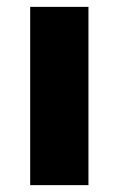

<svg xmlns="http://www.w3.org/2000/svg" viewBox="-20 -540 345 560"><path d="M68 0V-520H238V0Z"/></svg>

Font: M PLUS 2 Thin ExtraBold
Style: Regular
Weight: 800
Version: Version 1.001